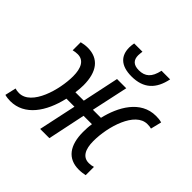

<svg xmlns="http://www.w3.org/2000/svg" viewBox="-216 -949 1148 1148"><g transform="rotate(45 357.5 -375.0)"><path d="M425 -608C527 -608 581 -661 601 -759H528C514 -691 482 -665 430 -665C383 -665 364 -688 364 -726C364 -737 366 -747 367 -759H297C295 -749 293 -733 293 -721C293 -653 332 -608 425 -608ZM17 9C137 9 212 -99 244 -239H312L261 0H339L389 -239H460C456 -215 455 -192 455 -169C455 -55 503 9 596 9C616 9 635 6 649 3V-67C636 -63 626 -61 611 -61C560 -61 537 -104 537 -174C537 -297 591 -474 694 -474C707 -474 719 -473 728 -470L745 -539C729 -544 712 -545 696 -545C566 -545 498 -420 471 -304H403L453 -536H375L326 -304H255C258 -326 260 -347 260 -368C260 -481 212 -545 119 -545C100 -545 81 -542 66 -538V-470C79 -473 91 -475 104 -475C154 -475 178 -433 178 -362C178 -249 126 -62 20 -62C7 -62 -5 -64 -14 -67L-30 3C-16 7 2 9 17 9Z"/></g></svg>

Font: Noto Sans Display SemiCondensed
Style: Italic
Weight: 400
Width: 4
Italic angle: -12°
Designer: Monotype Design Team
Foundry: Monotype Imaging Inc.
Version: Version 1.900